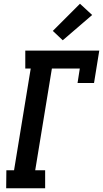

<svg xmlns="http://www.w3.org/2000/svg" viewBox="-20 -1005 550 1025"><path d="M13 0 14 -96H55L144 -639H115V-735H510L482 -562H394L406 -639H257L168 -96H221V0ZM315 -790 262 -840 407 -985 472 -925Z"/></svg>

Font: Iosevka Curly Slab
Style: Bold Italic
Weight: 700
Italic angle: -9°
Monospace: yes
Designer: Belleve Invis
Foundry: Belleve Invis
Version: Version 22.1.2; ttfautohint (v1.8.4)